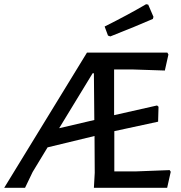

<svg xmlns="http://www.w3.org/2000/svg" viewBox="-64 -892 862 912"><path d="M630 -872 640 -870 665 -812 662 -802Q582 -767 460 -719L449 -723L433 -766Q545 -822 630 -872ZM682 -391 689 -385 687 -314 479 -269V-78H585L742 -84L747 -76L730 0H382L386 -71L385 -246L162 -192L91 -75L55 0H-44L349 -642H731L736 -633L719 -557L567 -562H478V-345ZM376 -544 217 -283 384 -322 382 -544Z"/></svg>

Font: Alegreya Sans Medium
Style: Italic
Weight: 500
Italic angle: -7°
Designer: Juan Pablo del Peral
Foundry: Huerta Tipografica
Version: Version 2.007